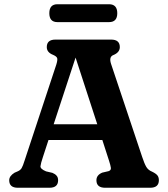

<svg xmlns="http://www.w3.org/2000/svg" viewBox="-20 -887 794 907"><path d="M254.5 -35.5Q254.5 0 213.5 0H64.5Q23.5 0 23.5 -35.5Q23.5 -55.5 48.5 -71L64.5 -78Q76 -83 82 -92.5Q88 -102 97 -131L246 -582Q252.5 -603 250.2 -611.8Q248 -620.5 230.5 -628Q201 -639.5 201 -664.5Q201 -700 242 -700H505Q546 -700 546 -664.5Q546 -639 514.5 -626.5Q494 -618 504.5 -585.5L651.5 -146Q662 -114 671.2 -98.5Q680.5 -83 698.5 -76Q717 -67 723.8 -58.2Q730.5 -49.5 730.5 -35.5Q730.5 0 689 0H477Q435.5 0 435.5 -35.5Q435.5 -60 463 -71.5L493 -78.5Q505 -82.5 503.8 -93.8Q502.5 -105 495 -128L463.5 -225.5H209L182.5 -144.5Q172.5 -114.5 171.2 -101.8Q170 -89 197.5 -77.5L227.5 -70.5Q240 -65.5 247.2 -57.2Q254.5 -49 254.5 -35.5ZM233.5 -300H439.5L337 -615ZM213 -824.5Q213 -867 251.5 -867H495Q534 -867 534 -824.5Q534 -782.5 495 -782.5H251.5Q213 -782.5 213 -824.5Z"/></svg>

Font: Fraunces 9pt S100 SemiBold
Style: Regular
Weight: 600
Version: Version 1.000; ttfautohint (v1.8.3)